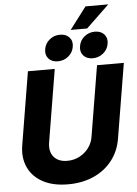

<svg xmlns="http://www.w3.org/2000/svg" viewBox="-69 -1159 874 1222"><g transform="rotate(-5 368.0 -547.5)"><path d="M316.4 11.7Q221.2 11.7 156.2 -22.9Q91.3 -57.6 62.3 -119.4Q33.2 -181.2 46.4 -261.7L123.5 -727.5H294.9L218.3 -264.6Q209 -207 237.8 -172.4Q266.6 -137.7 323.7 -137.7Q366.2 -137.7 401.9 -156.2Q437.5 -174.8 460.7 -206.1Q483.9 -237.3 490.2 -275.9L564.9 -727.5H736.3L657.2 -250.5Q644 -170.4 597.7 -111.3Q551.3 -52.2 479.2 -20.3Q407.2 11.7 316.4 11.7ZM318.8 -773.9Q280.8 -773.9 259.8 -797.6Q238.8 -821.3 245.1 -857.9Q251 -894 279.8 -917.7Q308.6 -941.4 346.7 -941.4Q385.3 -941.4 406.5 -917.7Q427.7 -894 421.4 -857.9Q415.5 -821.3 386.5 -797.6Q357.4 -773.9 318.8 -773.9ZM542 -773.9Q503.4 -773.9 482.4 -797.6Q461.4 -821.3 467.8 -857.9Q473.6 -894 502.4 -917.7Q531.2 -941.4 569.8 -941.4Q607.9 -941.4 629.2 -917.7Q650.4 -894 644 -857.9Q638.2 -821.3 609.1 -797.6Q580.1 -773.9 542 -773.9ZM417.5 -965.8 524.4 -1106.9H669.9L522.5 -965.8Z"/></g></svg>

Font: Inter Display ExtraBold
Style: Italic
Weight: 800
Italic angle: -9.39999°
Designer: Rasmus Andersson
Foundry: rsms
Version: Version 4.000;git-a52131595